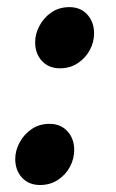

<svg xmlns="http://www.w3.org/2000/svg" viewBox="-20 -517 331 549"><path d="M151.3 -321.7Q119.4 -321.7 99.9 -342.7Q80.5 -363.6 80.5 -396.2Q80.5 -420.4 93.1 -443.7Q105.6 -467 127.5 -481.8Q149.4 -496.6 178.5 -496.6Q210.6 -496.6 229.8 -475.2Q249 -453.9 249 -421.8Q249 -396.8 236.9 -374Q224.8 -351.2 202.6 -336.5Q180.4 -321.7 151.3 -321.7ZM94.5 12Q62.5 12 43.1 -8.9Q23.6 -29.9 23.6 -62.5Q23.6 -86.7 36.2 -109.9Q48.8 -133.2 70.7 -148Q92.6 -162.9 121.7 -162.9Q153.8 -162.9 173 -141.5Q192.2 -120.2 192.2 -88Q192.2 -63 180.1 -40.3Q168 -17.5 145.8 -2.7Q123.6 12 94.5 12Z"/></svg>

Font: Source Sans Variable
Style: Italic
Weight: 200
Italic angle: -11°
Designer: Paul D. Hunt
Foundry: Adobe Systems Incorporated
Version: Version 3.006;hotconv 1.0.111;makeotfexe 2.5.65597